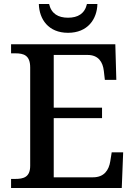

<svg xmlns="http://www.w3.org/2000/svg" viewBox="-20 -934 671 954"><path d="M318 -771C416 -771 462 -839 464 -914H412C401 -866 367 -846 318 -846C269 -846 235 -866 224 -914H173C175 -839 220 -771 318 -771ZM35 0H585L592 -177H535L528 -133C521 -89 498 -53 442 -53H247V-347H487V-399H247V-661H415C469 -661 491 -626 496 -581L501 -537H558L553 -714H35V-669H56C97 -669 130 -660 130 -599V-110C130 -53 96 -45 56 -45H35Z"/></svg>

Font: Noto Serif Medium
Style: Regular
Weight: 500
Designer: Monotype Design Team
Foundry: Monotype Imaging Inc.
Version: Version 2.013